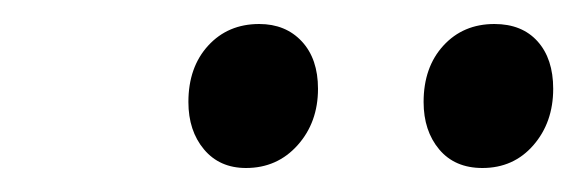

<svg xmlns="http://www.w3.org/2000/svg" viewBox="-20 -776 481 160"><path d="M382 -636Q359 -636 346 -651.5Q333 -667 333 -691Q333 -720 349.5 -738Q366 -756 392 -756Q415 -756 428 -741.5Q441 -727 441 -702Q441 -674 424.5 -655Q408 -636 382 -636ZM185 -636Q163 -636 150 -651.5Q137 -667 137 -691Q137 -720 153.5 -738Q170 -756 196 -756Q218 -756 231.5 -741.5Q245 -727 245 -702Q245 -674 228 -655Q211 -636 185 -636Z"/></svg>

Font: Bitter Thin Medium
Style: Italic
Weight: 500
Italic angle: -9°
Version: Version 3.021